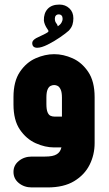

<svg xmlns="http://www.w3.org/2000/svg" viewBox="-20 -645 477 840"><path d="M143 -436Q121 -436 121 -457Q121 -468 138 -478Q153 -485 166 -491.5Q179 -498 181 -499Q186 -502 189 -504Q192 -506 192 -509Q192 -512 188 -517Q181 -527 177 -536.5Q173 -546 172 -555Q171 -587 188.5 -606Q206 -625 240 -625Q266 -625 283.5 -608.5Q301 -592 301 -565Q301 -550 297 -537Q293 -524 281 -511Q269 -500 243 -482Q217 -464 189 -450Q161 -436 143 -436ZM233 -530Q244 -537 249 -546Q254 -555 254 -562Q254 -572 249.5 -577Q245 -582 237 -582Q229 -582 224.5 -577Q220 -572 220 -564Q220 -551 225.5 -544.5Q231 -538 233 -530ZM249 0H217Q177 0 136 -18.5Q95 -37 67 -78Q39 -119 39 -188V-220Q39 -289 67 -330.5Q95 -372 136 -390Q177 -408 217 -408Q257 -408 297.5 -390Q338 -372 366 -330.5Q394 -289 394 -220V-19Q394 32 372 76Q350 120 304.5 147.5Q259 175 188 175H119Q86 175 62.5 156Q39 137 39 107Q39 78 62.5 59Q86 40 119 40H177Q195 40 207.5 37.5Q220 35 228 30Q236 25 241 18Q246 11 248 2ZM251 -135V-218Q251 -241 245.5 -253Q240 -265 232.5 -269Q225 -273 217 -273Q209 -273 201 -269Q193 -265 188 -253Q183 -241 183 -218V-190Q183 -166 188 -154Q193 -142 201 -138.5Q209 -135 217 -135Z"/></svg>

Font: Beiruti Black
Style: Regular
Weight: 900
Designer: Arlette Boutros
Foundry: Boutros
Version: Version 1.41